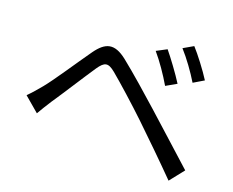

<svg xmlns="http://www.w3.org/2000/svg" viewBox="-98 -871 1196 985"><g transform="rotate(15 500.0 -378.5)"><path d="M691 -678 634 -654C667 -608 702 -546 727 -493L786 -520C762 -567 716 -642 691 -678ZM819 -729 763 -703C797 -658 833 -598 859 -545L917 -573C893 -620 846 -694 819 -729ZM53 -263 128 -187C143 -208 165 -239 185 -264C231 -320 314 -429 362 -488C396 -529 415 -533 454 -495C496 -454 589 -355 647 -289C711 -216 799 -114 870 -28L939 -101C862 -183 762 -292 695 -363C636 -426 551 -515 490 -573C422 -637 375 -626 321 -563C258 -489 171 -378 124 -330C97 -303 79 -285 53 -263Z"/></g></svg>

Font: Source Han Sans TC
Style: Regular
Weight: 400
Designer: Ryoko NISHIZUKA 西塚涼子 (kana, bopomofo & ideographs); Paul D. Hunt (Latin, Greek & Cyrillic); Sandoll Communications 산돌커뮤니
Foundry: Adobe
Version: Version 2.002;hotconv 1.0.116;makeotfexe 2.5.65601